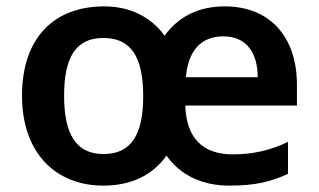

<svg xmlns="http://www.w3.org/2000/svg" viewBox="-20 -572 999 602"><path d="M685 -552C601 -552 539 -519 496 -460C453 -520 386 -552 307 -552C147 -552 49 -451 49 -272C49 -91 156 10 304 10C390 10 458 -22 502 -84C547 -21 616 10 699 10C780 10 829 -2 883 -27V-127C826 -100 772 -88 710 -88C614 -88 564 -141 561 -241H911V-306C911 -461 822 -552 685 -552ZM680 -458C754 -458 788 -405 788 -330H563C570 -416 613 -458 680 -458ZM304 -453C392 -453 429 -392 429 -270C429 -151 392 -89 305 -89C217 -89 181 -153 181 -272C181 -391 217 -453 304 -453Z"/></svg>

Font: Noto Sans Georgian SemiBold
Style: Regular
Weight: 600
Designer: Monotype Design Team, Akaki Razmadze
Foundry: Google LLC
Version: Version 2.005